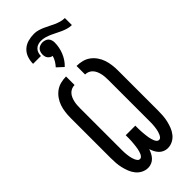

<svg xmlns="http://www.w3.org/2000/svg" viewBox="-331 -1104 1162 1162"><g transform="rotate(-45 250.0 -523.5)"><path d="M334 8Q319 8 304.5 2Q290 -4 279.5 -15Q269 -26 262 -39.5Q255 -53 250 -68Q245 -53 238 -39.5Q231 -26 220.5 -15Q210 -4 195.5 2Q181 8 166 8Q144 8 124 -2Q104 -12 90 -29.5Q76 -47 68 -67.5Q60 -88 55 -109.5Q50 -131 48.5 -152.5Q47 -174 47 -196V-539Q47 -562 50 -586Q53 -610 60.5 -632.5Q68 -655 82 -675Q96 -695 115 -709Q134 -723 157.5 -729Q181 -735 205 -735V-662Q191 -662 178.5 -656.5Q166 -651 157 -641Q148 -631 142.5 -618.5Q137 -606 134 -592.5Q131 -579 130 -565.5Q129 -552 129 -539V-196Q129 -187 129 -178Q129 -169 129.5 -160Q130 -151 131 -142Q132 -133 133.5 -123.5Q135 -114 137.5 -105.5Q140 -97 143.5 -88.5Q147 -80 153 -72.5Q159 -65 169 -65Q177 -65 183 -72Q189 -79 192 -86.5Q195 -94 197.5 -102.5Q200 -111 201.5 -119Q203 -127 204 -135.5Q205 -144 206 -152.5Q207 -161 207.5 -169.5Q208 -178 208.5 -186.5Q209 -195 209 -203.5Q209 -212 209 -221V-228H291V-221Q291 -212 291 -203.5Q291 -195 291.5 -186.5Q292 -178 292.5 -169.5Q293 -161 294 -152.5Q295 -144 296 -135.5Q297 -127 298.5 -119Q300 -111 302.5 -102.5Q305 -94 308 -86.5Q311 -79 317 -72Q323 -65 331 -65Q341 -65 347 -72.5Q353 -80 356.5 -88.5Q360 -97 362.5 -105.5Q365 -114 366.5 -123.5Q368 -133 369 -142Q370 -151 370.5 -160Q371 -169 371 -178Q371 -187 371 -196V-539Q371 -552 370 -565.5Q369 -579 366 -592.5Q363 -606 357.5 -618.5Q352 -631 343 -641Q334 -651 321.5 -656.5Q309 -662 295 -662V-735Q319 -735 342.5 -729Q366 -723 385 -709Q404 -695 418 -675Q432 -655 439.5 -632.5Q447 -610 450 -586Q453 -562 453 -539V-196Q453 -174 451.5 -152.5Q450 -131 445 -109.5Q440 -88 432 -67.5Q424 -47 410 -29.5Q396 -12 376 -2Q356 8 334 8ZM450 -930Q432 -930 415 -935Q398 -940 382 -947Q366 -954 350 -962.5Q334 -971 318 -978Q302 -985 285 -990Q268 -995 250 -995Q237 -995 224.5 -991Q212 -987 202.5 -977.5Q193 -968 189 -955.5Q185 -943 185 -930H118Q118 -956 126.5 -981Q135 -1006 154 -1023.5Q173 -1041 198.5 -1048Q224 -1055 250 -1055Q268 -1055 285 -1050Q302 -1045 318 -1038Q334 -1031 350 -1022.5Q366 -1014 382 -1007Q398 -1000 415 -995Q432 -990 450 -990ZM240 -781 200 -818Q212 -831 221.5 -846.5Q231 -862 236 -880Q228 -881 220.5 -885.5Q213 -890 207.5 -897Q202 -904 200 -912.5Q198 -921 198 -930Q198 -940 201.5 -950.5Q205 -961 212 -968Q219 -975 229.5 -978.5Q240 -982 250 -982Q260 -982 270.5 -978.5Q281 -975 288 -968Q295 -961 298.5 -950.5Q302 -940 302 -930Q302 -909 298 -888.5Q294 -868 286 -848.5Q278 -829 266.5 -812Q255 -795 240 -781Z"/></g></svg>

Font: Iosevka Medium
Style: Regular
Weight: 500
Monospace: yes
Designer: Belleve Invis
Foundry: Belleve Invis
Version: Version 32.5.0; ttfautohint (v1.8.4)